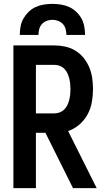

<svg xmlns="http://www.w3.org/2000/svg" viewBox="-20 -969 540 989"><path d="M49 0H165V-285H214L356 0H478L331 -294Q363 -305 389 -327.5Q415 -350 431 -379.5Q447 -409 453 -442.5Q459 -476 459 -510Q459 -538 455 -566.5Q451 -595 440 -621.5Q429 -648 411 -670.5Q393 -693 368.5 -708Q344 -723 316 -729Q288 -735 260 -735H49ZM260 -385H165V-635H260Q274 -635 287.5 -630Q301 -625 311 -615Q321 -605 327 -592Q333 -579 336.5 -565.5Q340 -552 341.5 -538Q343 -524 343 -510Q343 -496 341.5 -482Q340 -468 336.5 -454Q333 -440 327 -427.5Q321 -415 311 -405Q301 -395 287.5 -390Q274 -385 260 -385ZM82 -789H178Q178 -804 182 -819Q186 -834 196 -845Q206 -856 220.5 -861.5Q235 -867 250 -867Q265 -867 279.5 -861.5Q294 -856 304 -845Q314 -834 318 -819Q322 -804 322 -789H418Q418 -811 414 -833Q410 -855 399.5 -874Q389 -893 372.5 -908.5Q356 -924 336 -933Q316 -942 294 -945.5Q272 -949 250 -949Q228 -949 206 -945.5Q184 -942 164 -933Q144 -924 128 -908.5Q112 -893 101 -874Q90 -855 86 -833Q82 -811 82 -789Z"/></svg>

Font: Iosevka SS09
Style: Bold
Weight: 700
Monospace: yes
Designer: Belleve Invis
Foundry: Belleve Invis
Version: Version 5.2.1; ttfautohint (v1.8.3)